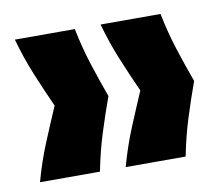

<svg xmlns="http://www.w3.org/2000/svg" viewBox="-52 -511 569 492"><g transform="rotate(-10 232.5 -264.5)"><path d="M394 -79H238Q252 -130 271 -176Q290 -222 309 -266Q289 -310 270.5 -355Q252 -400 238 -450H394Q404 -400 418.5 -355Q433 -310 449 -266Q433 -222 418.5 -176Q404 -130 394 -79ZM171 -79H15Q29 -130 48 -176Q67 -222 86 -266Q66 -310 47.5 -355Q29 -400 15 -450H171Q181 -400 195.5 -355Q210 -310 226 -266Q210 -222 195.5 -176Q181 -130 171 -79Z"/></g></svg>

Font: Bricolage Grotesque 24pt Condensed ExtraBold
Style: Regular
Weight: 800
Width: 3
Designer: Mathieu Triay
Foundry: Atelier Triay
Version: Version 1.001;gftools[0.9.33.dev8+g029e19f]